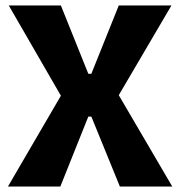

<svg xmlns="http://www.w3.org/2000/svg" viewBox="-20 -680 657 700"><path d="M9 0 202 -331 12 -660H202L302 -411H313L413 -660H605L413 -333L608 0H417L313 -255H302L200 0Z"/></svg>

Font: Bricolage Grotesque 24pt SemiCondensed ExtraBold
Style: Regular
Weight: 800
Width: 4
Designer: Mathieu Triay
Foundry: Atelier Triay
Version: Version 1.001;gftools[0.9.33.dev8+g029e19f]